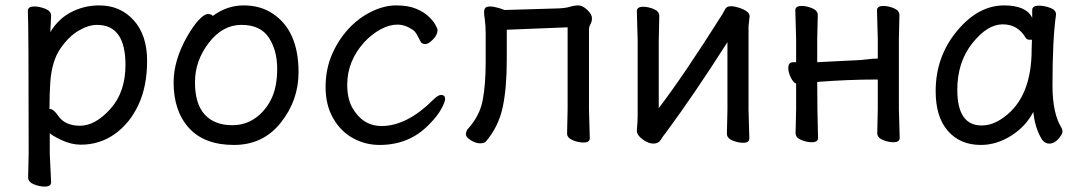

<svg xmlns="http://www.w3.org/2000/svg" viewBox="-20 -512 4005 710"><path d="M145 178Q126 178 105 169.5Q84 161 84 144L86 55Q86 -421 83 -472Q83 -488 107 -488Q126 -488 147.5 -479.5Q169 -471 169 -454L166 -393Q195 -442 243 -467Q291 -492 347 -492Q425 -492 474.5 -437Q524 -382 524 -287Q524 -193 492 -124.5Q460 -56 404.5 -16.5Q349 23 279 23Q243 23 206.5 5.5Q170 -12 164 -20V56L169 162Q169 178 145 178ZM276 -47Q332 -47 388 -109Q444 -171 444 -272Q444 -420 339 -420Q307 -420 270.5 -398.5Q234 -377 203 -332Q172 -287 166 -209Q163 -167 163 -111L162 -110Q162 -109 164 -109Q178 -109 195 -84Q220 -47 276 -47Z M845 24Q736 24 679 -38.5Q622 -101 622 -207Q622 -289 672 -377Q693 -414 714 -437Q735 -460 749 -460Q762 -460 767 -453Q819 -492 881 -492Q943 -492 988 -462Q1084 -399 1084 -245Q1084 -141 1018.5 -58.5Q953 24 845 24ZM839 -49Q886 -49 923 -74.5Q960 -100 982.5 -144.5Q1005 -189 1005 -258Q1005 -326 974 -373Q943 -420 873 -420Q803 -420 752 -353.5Q701 -287 701 -208Q701 -128 737 -88.5Q773 -49 839 -49Z M1384 24Q1330 24 1284.5 -1.5Q1239 -27 1211.5 -75.5Q1184 -124 1184 -190Q1184 -255 1207 -309Q1230 -363 1267.5 -404Q1305 -445 1352.5 -468.5Q1400 -492 1445 -492Q1489 -492 1518 -480Q1547 -468 1564.5 -451.5Q1582 -435 1590 -420.5Q1598 -406 1598 -401Q1598 -383 1581 -366Q1564 -349 1553 -349Q1541 -349 1536 -357Q1529 -371 1522 -383.5Q1515 -396 1506 -402Q1478 -421 1449 -421Q1420 -421 1387.5 -403.5Q1355 -386 1327 -356Q1264 -286 1264 -199Q1264 -149 1282 -115Q1321 -46 1391 -46Q1485 -46 1583 -144Q1600 -161 1611 -161Q1626 -161 1626 -146Q1626 -135 1611.5 -108.5Q1597 -82 1567 -52Q1494 24 1384 24Z M1755 18Q1740 18 1721.5 7Q1703 -4 1703 -15Q1703 -25 1709 -34Q1754 -83 1765 -141.5Q1776 -200 1776 -281V-387Q1776 -417 1773 -438Q1770 -459 1770 -467Q1770 -476 1774 -482Q1778 -488 1793 -488Q1805 -488 1826 -482L1846 -475L2046 -481Q2071 -482 2087.5 -487Q2104 -492 2119 -492Q2134 -492 2151.5 -475.5Q2169 -459 2169 -445Q2169 -432 2163.5 -422.5Q2158 -413 2158 -402V-107L2161 -1Q2161 15 2138 15Q2119 15 2098 6.5Q2077 -2 2077 -19L2079 -107V-411L1854 -402V-291Q1854 -184 1838.5 -113.5Q1823 -43 1777 11Q1771 18 1755 18Z M2396 19Q2378 19 2356.5 3.5Q2335 -12 2335 -29V-31Q2338 -58 2338 -86V-364L2335 -471Q2335 -487 2359 -487Q2377 -487 2397.5 -478.5Q2418 -470 2418 -453L2416 -364V-112Q2509 -234 2651 -459Q2656 -467 2661.5 -478Q2667 -489 2683 -489Q2695 -489 2711 -484Q2752 -471 2752 -452L2748 -415V-106L2751 0Q2751 16 2728 16Q2709 16 2688.5 7.5Q2668 -1 2668 -18L2670 -106V-356Q2547 -163 2442 -21Q2432 -9 2423.5 5Q2415 19 2396 19Z M2982 14Q2963 14 2942.5 5.5Q2922 -3 2922 -20L2924 -108V-203Q2914 -206 2904.5 -225Q2895 -244 2895 -261Q2895 -282 2914 -282H2924V-367L2921 -474Q2921 -490 2945 -490Q2963 -490 2983.5 -481.5Q3004 -473 3004 -456L3002 -367V-282L3162 -290Q3176 -291 3191 -293Q3206 -295 3216 -295Q3226 -295 3226 -296V-367L3223 -474Q3223 -490 3247 -490Q3265 -490 3285.5 -481.5Q3306 -473 3306 -456L3304 -367V-108L3307 -2Q3307 14 3284 14Q3265 14 3244.5 5.5Q3224 -3 3224 -20L3226 -108V-218Q3113 -218 3002 -209Q3002 -109 3005 -2Q3005 14 2982 14Z M3607 24Q3531 24 3485.5 -27.5Q3440 -79 3440 -175Q3440 -302 3518.5 -397Q3597 -492 3693 -492Q3775 -492 3797 -446V-475Q3797 -491 3822 -491Q3842 -491 3863.5 -483Q3885 -475 3885 -459V-457Q3872 -368 3872 -195Q3872 -92 3906 -38Q3909 -32 3909 -25Q3909 -16 3894 1.5Q3879 19 3860 19Q3840 19 3828 -5Q3807 -43 3801 -98Q3773 -44 3719 -10Q3665 24 3607 24ZM3610 -48Q3652 -48 3693 -79Q3795 -153 3795 -330L3796 -365H3787Q3778 -365 3773 -372Q3744 -422 3688 -422Q3631 -422 3575.5 -352Q3520 -282 3520 -180Q3520 -48 3610 -48Z"/></svg>

Font: LXGW WenKai TC
Style: Bold
Weight: 700
Designer: LXGW / Fontworks Inc.
Foundry: LXGW / Fontworks Inc.
Version: Version 1.330;April 28, 2024